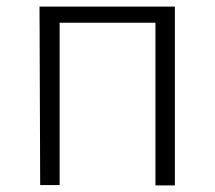

<svg xmlns="http://www.w3.org/2000/svg" viewBox="-20 -552 654 583"><path d="M102 10H161V-483H452V11H511V-532H100Z"/></svg>

Font: GenEiGothic-pro-Light
Style: Regular
Weight: 300
Designer: Ryoko NISHIZUKA (kana & ideographs); Paul D. Hunt (Latin, Greek & Cyrillic); Wenlong ZHANG (bopomofo); Sandoll Communica
Foundry: Adobe Systems Incorporated; o_tamon
Version: Version 1.000.140830